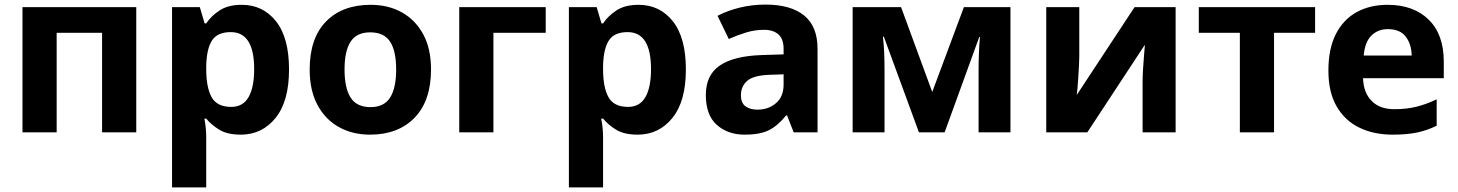

<svg xmlns="http://www.w3.org/2000/svg" viewBox="-20 -577 6357 837"><path d="M574 -546V0H425V-434H227V0H78V-546Z M1034 -556Q1126 -556 1183 -484.5Q1240 -413 1240 -274Q1240 -135 1181 -62.5Q1122 10 1030 10Q971 10 936 -11.5Q901 -33 879 -60H871Q879 -18 879 20V240H730V-546H851L872 -475H879Q901 -508 938 -532Q975 -556 1034 -556ZM986 -437Q928 -437 904.5 -401Q881 -365 879 -291V-275Q879 -196 902.5 -153.5Q926 -111 988 -111Q1039 -111 1063.5 -153.5Q1088 -196 1088 -276Q1088 -437 986 -437Z M1859 -274Q1859 -138 1787.5 -64Q1716 10 1593 10Q1517 10 1457.5 -23Q1398 -56 1364 -119.5Q1330 -183 1330 -274Q1330 -410 1401 -483Q1472 -556 1596 -556Q1673 -556 1732 -523Q1791 -490 1825 -427.5Q1859 -365 1859 -274ZM1482 -274Q1482 -193 1508.5 -151.5Q1535 -110 1595 -110Q1654 -110 1680.5 -151.5Q1707 -193 1707 -274Q1707 -355 1680.5 -395.5Q1654 -436 1594 -436Q1535 -436 1508.5 -395.5Q1482 -355 1482 -274Z M2359 -546V-434H2131V0H1982V-546Z M2764 -556Q2856 -556 2913 -484.5Q2970 -413 2970 -274Q2970 -135 2911 -62.5Q2852 10 2760 10Q2701 10 2666 -11.5Q2631 -33 2609 -60H2601Q2609 -18 2609 20V240H2460V-546H2581L2602 -475H2609Q2631 -508 2668 -532Q2705 -556 2764 -556ZM2716 -437Q2658 -437 2634.5 -401Q2611 -365 2609 -291V-275Q2609 -196 2632.5 -153.5Q2656 -111 2718 -111Q2769 -111 2793.5 -153.5Q2818 -196 2818 -276Q2818 -437 2716 -437Z M3317 -557Q3427 -557 3485.5 -509.5Q3544 -462 3544 -364V0H3440L3411 -74H3407Q3372 -30 3333 -10Q3294 10 3226 10Q3153 10 3105 -32.5Q3057 -75 3057 -163Q3057 -250 3118 -291.5Q3179 -333 3301 -337L3396 -340V-364Q3396 -407 3373.5 -427Q3351 -447 3311 -447Q3271 -447 3233 -435.5Q3195 -424 3157 -407L3108 -508Q3152 -531 3205.5 -544Q3259 -557 3317 -557ZM3396 -253 3338 -251Q3266 -249 3238 -225Q3210 -201 3210 -162Q3210 -128 3230 -113.5Q3250 -99 3282 -99Q3330 -99 3363 -127.5Q3396 -156 3396 -208Z M4385 -546V0H4246V-268Q4246 -308 4247.5 -346Q4249 -384 4252 -416H4249L4098 0H3986L3833 -417H3829Q3833 -384 3834.5 -346.5Q3836 -309 3836 -264V0H3697V-546H3908L4044 -176L4182 -546Z M4685 -546V-330Q4685 -313 4683.5 -288Q4682 -263 4680.5 -237Q4679 -211 4677 -191Q4675 -171 4674 -163L4926 -546H5105V0H4961V-218Q4961 -245 4963 -277.5Q4965 -310 4967.5 -338.5Q4970 -367 4971 -382L4720 0H4541V-546Z M5713 -434H5534V0H5385V-434H5206V-546H5713Z M6029 -556Q6142 -556 6208 -491.5Q6274 -427 6274 -308V-236H5922Q5924 -173 5959.5 -137Q5995 -101 6058 -101Q6111 -101 6154 -111.5Q6197 -122 6243 -144V-29Q6203 -9 6158.5 0.5Q6114 10 6051 10Q5969 10 5906 -20.5Q5843 -51 5807 -113Q5771 -175 5771 -269Q5771 -365 5803.5 -428.5Q5836 -492 5894 -524Q5952 -556 6029 -556ZM6030 -450Q5987 -450 5958.5 -422Q5930 -394 5925 -335H6134Q6133 -385 6108 -417.5Q6083 -450 6030 -450Z"/></svg>

Font: Noto IKEA Simplified Chinese
Style: Bold
Weight: 700
Designer: Monotype Design Team
Foundry: Monotype Imaging Inc.
Version: Version 1.100